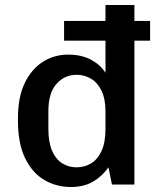

<svg xmlns="http://www.w3.org/2000/svg" viewBox="-20 -740 633 770"><path d="M264 10Q206 10 158 -18Q110 -46 81 -105Q52 -164 52 -256V-267Q52 -351 79.5 -407.5Q107 -464 152.5 -492.5Q198 -521 253 -521Q307 -521 345 -500.5Q383 -480 403 -448V-720H519V0H429L415 -69Q390 -33 353 -11.5Q316 10 264 10ZM287 -69Q319 -69 345 -84.5Q371 -100 387 -134Q403 -168 403 -223V-294Q403 -343 387.5 -375.5Q372 -408 345.5 -424Q319 -440 287 -440Q239 -440 206.5 -403.5Q174 -367 174 -294V-224Q174 -169 189 -135Q204 -101 229.5 -85Q255 -69 287 -69ZM237 -577V-656H582V-577Z"/></svg>

Font: Chivo Medium
Style: Regular
Weight: 500
Designer: Hector Gatti
Foundry: Omnibus-Type
Version: Version 2.002